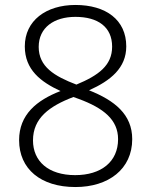

<svg xmlns="http://www.w3.org/2000/svg" viewBox="-20 -744 611 774"><path d="M284 -724C166 -724 80 -661 80 -557C80 -463 144 -414 224 -377C128 -340 57 -282 57 -179C57 -63 144 10 284 10C417 10 513 -62 513 -183C513 -283 442 -339 339 -380C426 -419 489 -470 489 -557C489 -664 407 -724 284 -724ZM284 -676C375 -676 432 -635 432 -556C432 -480 377 -440 288 -403C199 -437 136 -475 136 -555C136 -633 198 -676 284 -676ZM113 -178C113 -268 179 -316 276 -353L298 -345C398 -308 456 -261 456 -183C456 -92 388 -38 283 -38C175 -38 113 -94 113 -178Z"/></svg>

Font: Noto Sans Myanmar UI Light
Style: Regular
Weight: 300
Designer: Monotype Design Team
Foundry: Monotype Imaging Inc.
Version: Version 2.103